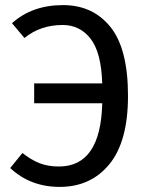

<svg xmlns="http://www.w3.org/2000/svg" viewBox="-20 -721 577 753"><path d="M214 12Q99 12 20 -62L68 -121Q102 -94 135 -81Q168 -68 211 -68Q375 -68 381 -316H114V-394H381Q377 -516 335 -569.5Q293 -623 226 -623Q138 -623 76 -572L27 -630Q106 -701 227 -701Q344 -701 413 -615.5Q482 -530 482 -345Q482 -166 409 -77Q336 12 214 12Z"/></svg>

Font: Trujillo
Style: Regular
Weight: 400
Designer: Fira Sans original fonts by bBox Type GmbH, Carrois Corporate GbR, & Edenspiekermann AG / Changes by Cristiano Sobral
Foundry: Fira Sans original fonts by bBox Type GmbH, Carrois Corporate GbR, & Edenspiekermann AG / Changes by Cristiano Sobral
Version: Version 4.301;October 17, 2021;FontCreator 14.0.0.2814 64-bi